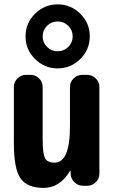

<svg xmlns="http://www.w3.org/2000/svg" viewBox="-20 -870 540 899"><path d="M200.2 -650.4Q220.7 -629.9 250 -629.9Q279.3 -629.9 299.8 -650.4Q320.3 -670.9 320.3 -699.7Q320.3 -728.5 299.8 -749Q279.3 -769.5 250 -769.5Q220.7 -769.5 200.2 -749Q179.7 -728.5 179.7 -699.7Q179.7 -670.9 200.2 -650.4ZM144 -805.7Q188.5 -849.6 250 -849.6Q311.5 -849.6 356 -805.7Q400.4 -761.7 400.4 -699.7Q400.4 -637.7 356 -593.8Q311.5 -549.8 250 -549.8Q188.5 -549.8 144 -593.8Q99.6 -637.7 99.6 -699.7Q99.6 -761.7 144 -805.7ZM387.7 -519.5Q411.1 -519.5 428.2 -502.9Q445.3 -486.3 445.3 -462.9V-56.6Q445.3 -33.2 428.2 -16.6Q411.1 0 387.7 0H370.1Q345.7 0 328.6 -16.6Q311.5 -33.2 310.5 -56.6V-69.3Q310.5 -70.3 309.6 -70.3Q307.6 -70.3 307.6 -69.3Q259.8 9.8 184.6 9.8Q107.4 9.8 76.2 -34.7Q44.9 -79.1 44.9 -200.2V-462.9Q44.9 -486.3 62 -502.9Q79.1 -519.5 101.6 -519.5H123Q146.5 -519.5 163.1 -502.9Q179.7 -486.3 179.7 -462.9V-219.7Q179.7 -149.4 190.9 -128.9Q202.1 -108.4 235.4 -108.4Q308.6 -108.4 307.6 -283.2V-462.9Q307.6 -486.3 324.7 -502.9Q341.8 -519.5 365.2 -519.5Z"/></svg>

Font: Rounded Mgen+ 1m bold
Style: Bold
Weight: 700
Designer: [Source Han Sans]
Ryoko NISHIZUKA  (kana & ideographs); Paul D. Hunt (Latin, Greek & Cyrillic); Wenlong ZHANG  (bopomofo
Version: Version 1.059.20150602